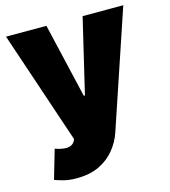

<svg xmlns="http://www.w3.org/2000/svg" viewBox="-112 -635 830 939"><g transform="rotate(-15 302.5 -165.5)"><path d="M161.9 213.1Q122.9 213.1 95.7 205.8Q68.5 198.5 51.1 191.8L93.8 45.5Q130 58.2 155.5 56.6Q181.1 55 193.2 34.1L197.4 24.1L5.7 -545.5H210.2L298.3 -167.6H304L393.5 -545.5H599.4L400.6 45.5Q385.7 90.2 354.9 128.4Q324.2 166.5 276.5 189.8Q228.7 213.1 161.9 213.1Z"/></g></svg>

Font: Inter UI Black
Style: Regular
Weight: 900
Designer: Rasmus Andersson
Foundry: rsms
Version: 3.2;8d6f07862